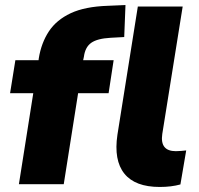

<svg xmlns="http://www.w3.org/2000/svg" viewBox="-20 -731 789 762"><path d="M55 0 112 -361H20L41 -492H133L134 -500Q144 -561 174 -606.5Q204 -652 260.5 -678.5Q317 -705 408 -708L478 -711L473 -584L418 -581Q366 -578 342 -561Q318 -544 313 -506L310 -492H431L411 -361H290L233 0ZM614 11Q516 11 473.5 -42Q431 -95 446 -196L527 -705H705L624 -199Q614 -131 678 -131Q688 -131 698.5 -132Q709 -133 719 -134L696 1Q660 11 614 11Z"/></svg>

Font: Nunito Sans Black
Style: Italic
Weight: 900
Italic angle: -9°
Designer: Vernon Adams
Foundry: Vernon Adams
Version: Version 3.006; ttfautohint (v1.8.3)